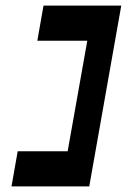

<svg xmlns="http://www.w3.org/2000/svg" viewBox="-20 -734 452 684"><path d="M21 -70H298L412 -714H135L113 -589H291L221 -195H43Z"/></svg>

Font: Ember
Style: Ita
Weight: 400
Designer: Stig
Foundry: Cannot Into Space Fonts
Version: Version 0.127